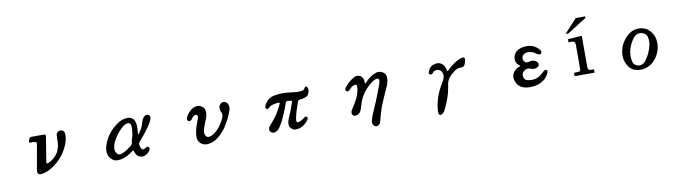

<svg xmlns="http://www.w3.org/2000/svg" viewBox="-37 -1444 8407 2368"><g transform="rotate(-10 4166.5 -260.0)"><path d="M651 -429Q682 -454 719 -432Q731 -425 736 -404Q745 -356 721 -281Q698 -213 648 -141Q578 -51 491 0Q448 27 411 37Q367 50 342 46Q322 38 315 17Q315 -5 320 -31L373 -331Q374 -336 373 -344Q371 -353 351 -357Q328 -360 296 -359Q276 -359 282 -379L292 -407Q299 -427 319 -427H481Q501 -427 499 -407L447 -82Q446 -66 468 -72Q545 -102 596 -180Q625 -240 629 -300Q629 -359 632 -389Q632 -412 651 -429Z M1500 -449Q1546 -453 1566 -445Q1588 -436 1605 -415Q1624 -381 1626 -338Q1628 -288 1621 -234Q1620 -218 1635 -238Q1681 -297 1696 -358Q1701 -378 1710 -398Q1739 -455 1780 -445Q1810 -437 1809 -404Q1799 -350 1715 -244Q1670 -185 1629 -139Q1613 -122 1614 -103Q1615 -73 1634 -45Q1647 -29 1667 -39L1692 -52Q1712 -62 1722 -52Q1737 -42 1730 -22Q1722 0 1698 21Q1653 59 1610 48Q1564 41 1543 -10L1535 -33Q1531 -49 1514 -36Q1399 52 1299 41Q1255 32 1222 -13Q1198 -54 1201 -102Q1207 -174 1258 -262Q1310 -346 1400 -408Q1449 -441 1500 -449ZM1525 -387Q1485 -385 1435 -339Q1361 -268 1319 -175Q1298 -122 1304 -81Q1308 -58 1325 -41Q1344 -21 1366 -24Q1424 -36 1512 -109Q1528 -123 1529 -143Q1532 -172 1543 -202Q1550 -214 1553 -242Q1564 -302 1560 -342Q1558 -352 1554 -362Q1548 -382 1525 -387Z M2380 -443Q2412 -450 2433 -441Q2485 -420 2493 -375Q2503 -322 2472 -253Q2457 -222 2441 -173Q2427 -133 2427 -96Q2439 -40 2488 -47Q2545 -59 2613 -138Q2664 -205 2682 -258Q2692 -277 2686 -304Q2662 -352 2668 -387Q2674 -410 2693 -426Q2711 -445 2743 -436Q2766 -430 2779 -407Q2798 -363 2783 -327Q2760 -252 2709 -167Q2658 -72 2566 -4Q2502 37 2446 39Q2395 42 2361 11Q2340 -7 2332 -32Q2319 -64 2331 -131Q2343 -196 2381 -291Q2384 -301 2386 -311Q2388 -325 2383 -331Q2372 -346 2353 -341Q2330 -334 2306 -298Q2287 -272 2262 -282Q2240 -297 2251 -324Q2268 -370 2320 -414Q2348 -437 2380 -443Z M3743 -436Q3764 -467 3783 -429Q3795 -388 3768 -345Q3760 -331 3740 -322Q3703 -306 3659 -304Q3643 -304 3635 -284Q3579 -133 3572 -64Q3572 -44 3574 -42Q3580 -32 3590 -33Q3621 -35 3670 -72Q3692 -93 3709 -81Q3720 -68 3717 -60Q3708 -25 3646 20Q3595 53 3539 50Q3519 48 3498 31Q3473 8 3472 -10Q3466 -44 3484 -94Q3526 -186 3561 -292Q3566 -308 3546 -311Q3526 -314 3507 -314Q3491 -316 3485 -299Q3458 -220 3424 -144Q3388 -61 3362 -24Q3326 32 3290 40Q3269 46 3248 34Q3225 18 3224 -4Q3222 -34 3272 -84Q3359 -182 3407 -298Q3413 -314 3393 -313Q3347 -309 3313 -298Q3290 -293 3274 -276Q3255 -253 3237 -262Q3221 -274 3227 -293Q3236 -334 3283 -374Q3315 -401 3363 -409Q3385 -414 3443 -418Q3507 -420 3621 -405Q3679 -399 3719 -410Q3738 -419 3743 -436Z M4652 -470Q4709 -480 4747 -441Q4789 -392 4747 -284Q4688 -157 4642 -44Q4621 15 4589 136Q4580 173 4545 183Q4509 189 4491 148Q4485 118 4496 88Q4506 50 4526 8Q4592 -139 4655 -312Q4666 -345 4669 -372Q4664 -391 4646 -393Q4612 -392 4566 -356Q4433 -250 4395 -102Q4382 -51 4363 -22Q4340 7 4310 9Q4273 16 4261 -21Q4259 -40 4267 -61L4318 -141Q4377 -238 4385 -323Q4387 -348 4382 -358Q4379 -367 4365 -366Q4332 -362 4305 -335L4275 -306Q4260 -297 4245 -307Q4236 -312 4235 -326Q4234 -339 4247 -356Q4302 -424 4368 -460Q4404 -479 4446 -462Q4493 -427 4485 -365Q4483 -349 4502 -369Q4576 -450 4652 -470Z M5709 -462Q5736 -472 5748 -460Q5754 -452 5754 -438L5745 -398Q5732 -344 5679 -349Q5635 -346 5600 -319Q5560 -288 5534 -259Q5503 -219 5496 -179Q5491 -137 5472 -59Q5436 59 5392 141Q5383 160 5357 178Q5327 195 5314 162Q5311 133 5320 72Q5342 -69 5428 -208Q5467 -263 5456 -313Q5448 -341 5435 -353Q5399 -383 5352 -362Q5347 -359 5342 -354Q5324 -321 5296 -330Q5276 -344 5288 -368Q5303 -415 5348 -439Q5416 -465 5456 -436Q5482 -418 5491 -400Q5504 -374 5510 -341Q5513 -325 5532 -345Q5625 -438 5709 -462Z M6426 -446Q6484 -473 6559 -466Q6624 -459 6679 -403Q6706 -374 6693 -353Q6677 -326 6635 -353Q6584 -395 6524 -391Q6502 -389 6484 -379Q6462 -365 6456 -342Q6450 -312 6466 -289Q6490 -258 6535 -276Q6576 -286 6613 -263Q6637 -244 6638 -225Q6638 -204 6626 -195Q6588 -167 6545 -180Q6508 -197 6478 -190Q6455 -183 6435 -161Q6409 -127 6428 -81Q6439 -61 6465 -54Q6549 -32 6619 -74Q6646 -90 6679 -124Q6709 -152 6728 -129Q6732 -123 6729 -109Q6710 -58 6669 -21Q6598 34 6509 37Q6458 41 6412 28Q6330 5 6306 -84Q6296 -128 6313 -164Q6343 -218 6399 -234Q6417 -239 6399 -252Q6373 -272 6367 -290Q6349 -328 6363 -376Q6378 -420 6426 -446Z M7304 -684 7066 -533H7030L7187 -704H7304ZM7299 0H7049V-42L7097 -44Q7125 -45 7129 -61Q7131 -68 7131 -81V-385Q7131 -424 7088 -425L7047 -424V-463L7222 -475V-81Q7222 -46 7254 -42Q7257 -42 7288 -42H7299Z M7895 -440Q7942 -446 7984 -434Q8050 -417 8093 -346Q8116 -306 8121 -266Q8138 -149 8065 -45Q8026 8 7982 32Q7898 79 7806 55Q7738 37 7702 -34Q7651 -131 7694 -255Q7710 -298 7739 -335Q7807 -426 7895 -440ZM7952 -381Q7890 -393 7843 -331Q7777 -237 7772 -137Q7769 -88 7782 -44Q7790 -21 7812 -6Q7853 19 7896 1Q7917 -8 7937 -31Q7994 -107 8017 -191Q8032 -239 8028 -286Q8026 -309 8020 -326Q8004 -370 7952 -381Z"/></g></svg>

Font: cwTeXKai
Style: Medium
Weight: 500
Version: Version 1.17